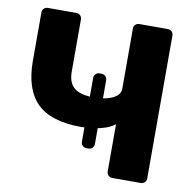

<svg xmlns="http://www.w3.org/2000/svg" viewBox="-78 -780 874 860"><g transform="rotate(10 358.5 -350.0)"><path d="M487.5 0Q476.9 0 469.6 -7.2Q462.4 -14.5 462.4 -25.1V-240.1Q446.1 -226.8 421.3 -218Q396.5 -209.3 367.6 -205Q338.6 -200.8 309.4 -200.8Q172 -200.8 109.1 -263.6Q46.3 -326.4 46.3 -454.6V-674.9Q46.3 -685.5 53.5 -692.8Q60.8 -700 71.4 -700H200.6Q211.6 -700 218.9 -692.8Q226.1 -685.5 226.1 -674.9V-437.8Q226.1 -387.7 253.7 -364.2Q281.4 -340.7 346.1 -340.7Q364 -340.7 383.9 -343.7Q403.7 -346.6 421.6 -353.7Q439.5 -360.7 450.9 -372.7Q462.4 -384.6 462.4 -402V-674.9Q462.4 -685.5 469.6 -692.8Q476.9 -700 487.5 -700H616.7Q627.7 -700 635 -692.8Q642.2 -685.5 642.2 -674.9V-25.1Q642.2 -14.5 635 -7.2Q627.7 0 616.7 0ZM350.6 -111.3Q340 -111.3 332.7 -118.5Q325.5 -125.8 325.5 -136.4V-426.4Q325.5 -437 332.7 -444.2Q340 -451.5 350.6 -451.5H359.6Q370.2 -451.5 377.5 -444.2Q384.7 -437 384.7 -426.4V-136.4Q384.7 -125.8 377.5 -118.5Q370.2 -111.3 359.6 -111.3Z"/></g></svg>

Font: Rubik Light
Style: Regular
Weight: 300
Designer: Hubert and Fischer
Foundry: Hubert and Fischer
Version: Version 2.300;gftools[0.9.30]